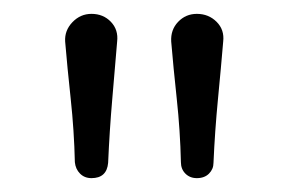

<svg xmlns="http://www.w3.org/2000/svg" viewBox="-20 -817 416 277"><path d="M264 -560Q254 -560 247.5 -566.5Q241 -573 241 -583Q240 -628 235 -674.5Q230 -721 227 -757Q226 -774 237 -785.5Q248 -797 264 -797Q281 -797 292.5 -785.5Q304 -774 302 -757Q299 -721 294.5 -674.5Q290 -628 288 -582Q288 -573 281.5 -566.5Q275 -560 264 -560ZM112 -560Q102 -560 95.5 -566.5Q89 -573 88 -583Q87 -628 82 -674.5Q77 -721 74 -757Q73 -773 84.5 -785Q96 -797 112 -797Q129 -797 140 -785.5Q151 -774 149 -757Q146 -721 142 -674.5Q138 -628 136 -582Q134 -560 112 -560Z"/></svg>

Font: Kiwi Maru Light
Style: Regular
Weight: 300
Designer: Hiroki-Chan
Version: Version 1.100